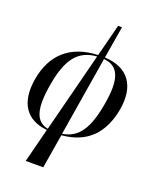

<svg xmlns="http://www.w3.org/2000/svg" viewBox="-177 -865 992 1205"><g transform="rotate(20 319.5 -262.5)"><path d="M144 235H261L299 7C465 -7 559 -102 590 -271C618 -433 551 -537 389 -545L425 -760H399L344 -545C155 -538 53 -434 24 -271C-6 -101 63 -6 202 7ZM126 -271C155 -440 214 -526 341 -534L205 -2C119 -19 96 -102 126 -271ZM488 -271C459 -103 408 -20 300 -3L387 -534C491 -525 518 -439 488 -271Z"/></g></svg>

Font: Noto Serif Display Condensed Medium
Style: Italic
Weight: 500
Width: 3
Italic angle: -12°
Designer: Monotype Design Team
Foundry: Monotype Imaging Inc.
Version: Version 2.009